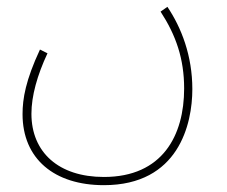

<svg xmlns="http://www.w3.org/2000/svg" viewBox="-20 -312 664 562"><path d="M46 22C46 153 139 230 284 230C503 230 543 51 543 -51C543 -149 511 -231 470 -292L450 -278C495 -209 519 -140 519 -53C519 84 456 206 284 206C152 206 72 134 72 21C72 -31 89 -92 119 -156L97 -167C55 -77 46 -23 46 22Z"/></svg>

Font: Noto Sans Arabic SemCond Thin
Style: Regular
Weight: 100
Width: 4
Designer: Monotype Design Team, Nadine Chahine, Nizar Qandah and Khaled Hosny
Foundry: Monotype Imaging Inc.
Version: Version 2.012